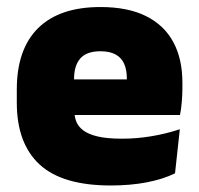

<svg xmlns="http://www.w3.org/2000/svg" viewBox="-20 -528 580 560"><path d="M303 13Q161.5 13 95.2 -48.5Q29 -110 29 -228.5V-267Q29 -384.5 91.2 -446Q153.5 -507.5 273 -507.5Q352.5 -507.5 405.5 -481.2Q458.5 -455 485.2 -405.8Q512 -356.5 512 -287V-271.5Q512 -251.5 510.2 -230.8Q508.5 -210 505 -192.5H346.5Q348.5 -223 349.2 -250Q350 -277 350 -298.5Q350 -324.5 342 -342.2Q334 -360 317 -369.2Q300 -378.5 273 -378.5Q232.5 -378.5 214.2 -357.5Q196 -336.5 196 -298V-253.5L197 -234.5V-203.5Q197 -188 202.5 -173.5Q208 -159 222.8 -147.8Q237.5 -136.5 264.8 -130Q292 -123.5 335.5 -123.5Q380 -123.5 422.5 -130.8Q465 -138 504.5 -151L490.5 -22.5Q456 -5.5 408.2 3.8Q360.5 13 303 13ZM122.5 -192.5V-296.5H469.5V-192.5Z"/></svg>

Font: Anek Gurmukhi Medium ExtraBold
Style: Regular
Weight: 800
Version: Version 1.003